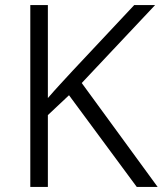

<svg xmlns="http://www.w3.org/2000/svg" viewBox="-20 -734 639 754"><path d="M599 0 301 -408 589 -714H507L266 -457C233 -421 199 -385 168 -349V-714H99V0H168V-282L251 -360L517 0Z"/></svg>

Font: Noto Sans Syriac Light
Style: Regular
Weight: 300
Designer: Patrick Giasson and the Monotype Design Team
Foundry: Monotype Imaging Inc.
Version: Version 3.000